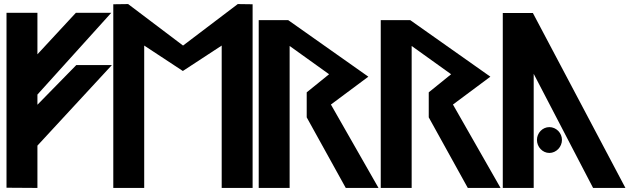

<svg xmlns="http://www.w3.org/2000/svg" viewBox="-20 -924 3096 944"><path d="M164 0V-208L530 -604H355L164 -409V-459L527 -861H353L164 -657V-861H12V-1Z M1070 0H1222V-903L1149 -904L880 -700L610 -904L537 -903V0H689V-700L879 -575L1070 -700Z M1607 -410 1791 -547 1397 -825H1252V0H1404V-698L1598 -559L1488 -470V-347L1680 0H1841Z M2207 -410 2391 -547 1997 -825H1852V0H2004V-698L2198 -559L2088 -470V-347L2280 0H2441Z M2452 -860V0H2604V-561L2896 0H3055L2600 -860ZM2681 -172C2715 -172 2743 -202 2743 -236C2743 -270 2715 -299 2681 -299C2647 -299 2620 -270 2620 -236C2620 -202 2647 -172 2681 -172Z"/></svg>

Font: Ny Stormning
Style: Sv
Weight: 900
Designer: Robert Jablonski, Mew Too
Foundry: Cannot Into Space Fonts
Version: Version 0.90